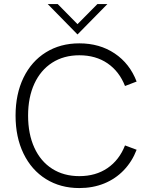

<svg xmlns="http://www.w3.org/2000/svg" viewBox="-20 -921 741 950"><path d="M57 -349Q57 -455.5 96.2 -536.5Q135.5 -617.5 207 -662Q278.5 -706.5 372.5 -706.5Q473 -706.5 547.5 -656.5Q622 -606.5 656 -517.5L598.5 -495.5Q570 -568 511.8 -607.8Q453.5 -647.5 372.5 -647.5Q295.5 -647.5 238.2 -610.8Q181 -574 150 -506.8Q119 -439.5 119 -349Q119 -258 150 -190.2Q181 -122.5 238.2 -86Q295.5 -49.5 372.5 -49.5Q453.5 -49.5 511.8 -89.2Q570 -129 598.5 -201.5L656 -180Q633.5 -121.5 592.5 -78.8Q551.5 -36 495.5 -13.2Q439.5 9.5 372.5 9.5Q279 9.5 207.5 -35Q136 -79.5 96.5 -160.8Q57 -242 57 -349ZM216 -901H265.5L363.5 -801.5L462 -901H511.5L363.5 -750.5Z"/></svg>

Font: HK Grotesk Light
Style: Regular
Weight: 300
Designer: Alfredo Marco Pradil
Foundry: Hanken Design Co.
Version: Version 3.001